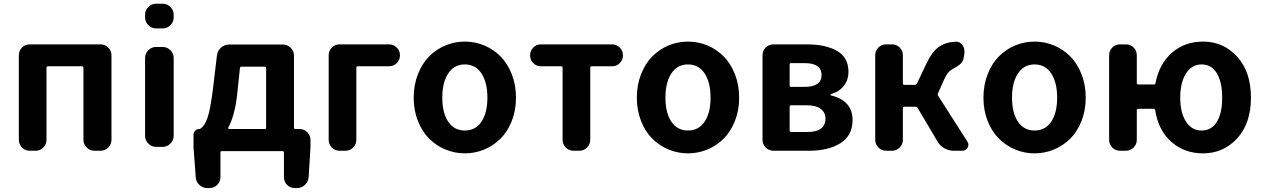

<svg xmlns="http://www.w3.org/2000/svg" viewBox="-20 -793 6643 1010"><path d="M136.7 0Q112.3 0 95.7 -17.1Q79.1 -34.2 79.1 -57.6V-502Q79.1 -526.4 95.7 -543Q112.3 -559.6 136.7 -559.6H508.8Q532.2 -559.6 549.3 -543Q566.4 -526.4 566.4 -502V-57.6Q566.4 -34.2 549.3 -17.1Q532.2 0 508.8 0H476.6Q453.1 0 436 -17.1Q418.9 -34.2 418.9 -57.6V-436.5Q418.9 -444.3 412.1 -444.3H232.4Q224.6 -444.3 224.6 -436.5V-57.6Q224.6 -34.2 208 -17.1Q191.4 0 167 0Z M800.8 -643.6Q777.3 -643.6 760.3 -660.6Q743.2 -677.7 743.2 -701.2V-715.8Q743.2 -739.3 760.3 -756.3Q777.3 -773.4 800.8 -773.4H835.9Q859.4 -773.4 876.5 -756.3Q893.6 -739.3 893.6 -715.8V-701.2Q893.6 -677.7 876.5 -660.6Q859.4 -643.6 835.9 -643.6ZM800.8 -20.5Q777.3 -20.5 760.3 -37.6Q743.2 -54.7 743.2 -78.1V-488.3Q743.2 -511.7 760.3 -528.8Q777.3 -545.9 800.8 -545.9H835.9Q859.4 -545.9 876.5 -528.8Q893.6 -511.7 893.6 -488.3V-78.1Q893.6 -54.7 876.5 -37.6Q859.4 -20.5 835.9 -20.5Z M1251 -442.4Q1243.2 -442.4 1242.2 -434.6L1227.5 -295.9Q1215.8 -187.5 1180.7 -121.1Q1179.7 -118.2 1181.2 -116.2Q1182.6 -114.3 1184.6 -114.3H1372.1Q1379.9 -114.3 1379.9 -121.1V-434.6Q1379.9 -442.4 1372.1 -442.4ZM1526.4 -121.1Q1526.4 -114.3 1534.2 -114.3H1555.7Q1580.1 -114.3 1596.7 -97.2Q1613.3 -80.1 1613.3 -56.6V-18.6L1603.5 139.6Q1601.6 163.1 1584 179.7Q1566.4 196.3 1542 196.3H1531.2Q1506.8 196.3 1490.2 179.7Q1473.6 163.1 1473.6 138.7V8.8Q1473.6 2 1465.8 2H1146.5Q1139.6 2 1139.6 8.8V138.7Q1139.6 163.1 1122.6 179.7Q1105.5 196.3 1082 196.3H1071.3Q1046.9 196.3 1028.8 179.7Q1010.7 163.1 1009.8 139.6L998 -18.6V-85Q998 -96.7 1006.8 -105.5Q1015.6 -114.3 1027.3 -114.3Q1031.2 -114.3 1034.2 -116.2Q1056.6 -129.9 1071.8 -173.8Q1086.9 -217.8 1100.6 -328.1L1121.1 -501Q1124 -525.4 1142.1 -542Q1160.2 -558.6 1184.6 -558.6H1468.8Q1492.2 -558.6 1509.3 -541.5Q1526.4 -524.4 1526.4 -501Z M1766.6 0Q1742.2 0 1725.6 -17.1Q1709 -34.2 1709 -57.6V-502Q1709 -526.4 1725.6 -543Q1742.2 -559.6 1766.6 -559.6H2026.4Q2049.8 -559.6 2066.9 -543Q2084 -526.4 2084 -502Q2084 -477.5 2066.9 -460.9Q2049.8 -444.3 2026.4 -444.3H1862.3Q1854.5 -444.3 1854.5 -436.5V-57.6Q1854.5 -34.2 1837.9 -17.1Q1821.3 0 1796.9 0Z M2156.2 -279.3Q2156.2 -346.7 2178.7 -403.3Q2201.2 -460 2238.3 -497.1Q2275.4 -534.2 2323.7 -554.2Q2372.1 -574.2 2425.3 -574.2Q2478.5 -574.2 2526.9 -554.2Q2575.2 -534.2 2612.3 -497.1Q2649.4 -460 2671.9 -403.3Q2694.3 -346.7 2694.3 -279.3Q2694.3 -211.9 2671.9 -155.8Q2649.4 -99.6 2612.3 -63Q2575.2 -26.4 2526.9 -6.3Q2478.5 13.7 2425.3 13.7Q2372.1 13.7 2323.7 -6.3Q2275.4 -26.4 2238.3 -63Q2201.2 -99.6 2178.7 -155.8Q2156.2 -211.9 2156.2 -279.3ZM2543.9 -279.3Q2543.9 -359.4 2512.7 -406.7Q2481.4 -454.1 2425.3 -454.1Q2369.1 -454.1 2337.9 -406.7Q2306.6 -359.4 2306.6 -279.3Q2306.6 -199.2 2337.9 -152.8Q2369.1 -106.4 2425.3 -106.4Q2481.4 -106.4 2512.7 -152.8Q2543.9 -199.2 2543.9 -279.3Z M2997.1 0Q2972.7 0 2956.1 -17.1Q2939.5 -34.2 2939.5 -57.6V-436.5Q2939.5 -444.3 2931.6 -444.3H2826.2Q2801.8 -444.3 2785.2 -460.9Q2768.6 -477.5 2768.6 -502Q2768.6 -526.4 2785.2 -543Q2801.8 -559.6 2826.2 -559.6H3199.2Q3223.6 -559.6 3240.2 -543Q3256.8 -526.4 3256.8 -502Q3256.8 -477.5 3240.2 -460.9Q3223.6 -444.3 3199.2 -444.3H3092.8Q3085 -444.3 3085 -436.5V-57.6Q3085 -34.2 3068.4 -17.1Q3051.8 0 3027.3 0Z M3330.1 -279.3Q3330.1 -346.7 3352.5 -403.3Q3375 -460 3412.1 -497.1Q3449.2 -534.2 3497.6 -554.2Q3545.9 -574.2 3599.1 -574.2Q3652.3 -574.2 3700.7 -554.2Q3749 -534.2 3786.1 -497.1Q3823.2 -460 3845.7 -403.3Q3868.2 -346.7 3868.2 -279.3Q3868.2 -211.9 3845.7 -155.8Q3823.2 -99.6 3786.1 -63Q3749 -26.4 3700.7 -6.3Q3652.3 13.7 3599.1 13.7Q3545.9 13.7 3497.6 -6.3Q3449.2 -26.4 3412.1 -63Q3375 -99.6 3352.5 -155.8Q3330.1 -211.9 3330.1 -279.3ZM3717.8 -279.3Q3717.8 -359.4 3686.5 -406.7Q3655.3 -454.1 3599.1 -454.1Q3543 -454.1 3511.7 -406.7Q3480.5 -359.4 3480.5 -279.3Q3480.5 -199.2 3511.7 -152.8Q3543 -106.4 3599.1 -106.4Q3655.3 -106.4 3686.5 -152.8Q3717.8 -199.2 3717.8 -279.3Z M4048.8 0Q4024.4 0 4007.8 -17.1Q3991.2 -34.2 3991.2 -57.6V-502Q3991.2 -526.4 4007.8 -543Q4024.4 -559.6 4048.8 -559.6H4222.7Q4324.2 -559.6 4383.8 -524.9Q4443.4 -490.2 4443.4 -414.1Q4443.4 -374 4419.9 -342.8Q4396.5 -311.5 4351.6 -297.9Q4348.6 -296.9 4348.6 -294.4Q4348.6 -292 4351.6 -291Q4464.8 -263.7 4464.8 -161.1Q4464.8 -80.1 4401.4 -40Q4337.9 0 4235.4 0ZM4133.8 -343.8Q4133.8 -335.9 4141.6 -335.9H4210.9Q4301.8 -335.9 4301.8 -398.4Q4301.8 -460.9 4212.9 -460.9H4141.6Q4133.8 -460.9 4133.8 -454.1ZM4133.8 -106.4Q4133.8 -98.6 4141.6 -98.6H4226.6Q4322.3 -98.6 4322.3 -169.9Q4322.3 -201.2 4297.4 -220.2Q4272.5 -239.3 4222.7 -239.3H4141.6Q4133.8 -239.3 4133.8 -231.4Z M4914.1 -301.8Q4911.1 -294.9 4915 -289.1L5068.4 -48.8Q5074.2 -40 5074.2 -31.2Q5074.2 -24.4 5070.3 -16.6Q5060.5 0 5042 0H4997.1Q4970.7 0 4947.3 -13.2Q4923.8 -26.4 4911.1 -49.8L4807.6 -224.6Q4803.7 -231.4 4796.9 -231.4H4737.3Q4729.5 -231.4 4729.5 -223.6V-57.6Q4729.5 -34.2 4712.9 -17.1Q4696.3 0 4671.9 0H4641.6Q4617.2 0 4600.6 -17.1Q4584 -34.2 4584 -57.6V-502Q4584 -526.4 4600.6 -543Q4617.2 -559.6 4641.6 -559.6H4671.9Q4696.3 -559.6 4712.9 -543Q4729.5 -526.4 4729.5 -502V-354.5Q4729.5 -346.7 4737.3 -346.7H4793.9Q4800.8 -346.7 4803.7 -353.5L4851.6 -455.1Q4881.8 -519.5 4917.5 -545.4Q4953.1 -571.3 5005.9 -573.2Q5007.8 -574.2 5008.8 -574.2Q5030.3 -574.2 5043.9 -554.7Q5053.7 -539.1 5053.7 -521.5Q5053.7 -515.6 5052.7 -508.8L5048.8 -485.4Q5047.9 -478.5 5043.9 -471.7Q5040 -464.8 5036.1 -460.4Q5032.2 -456.1 5024.4 -450.2Q5016.6 -444.3 5012.2 -441.9Q5007.8 -439.5 4997.6 -433.6Q4987.3 -427.7 4984.4 -425.8Q4962.9 -413.1 4945.3 -372.1Z M5153.3 -279.3Q5153.3 -346.7 5175.8 -403.3Q5198.2 -460 5235.4 -497.1Q5272.5 -534.2 5320.8 -554.2Q5369.1 -574.2 5422.4 -574.2Q5475.6 -574.2 5523.9 -554.2Q5572.3 -534.2 5609.4 -497.1Q5646.5 -460 5668.9 -403.3Q5691.4 -346.7 5691.4 -279.3Q5691.4 -211.9 5668.9 -155.8Q5646.5 -99.6 5609.4 -63Q5572.3 -26.4 5523.9 -6.3Q5475.6 13.7 5422.4 13.7Q5369.1 13.7 5320.8 -6.3Q5272.5 -26.4 5235.4 -63Q5198.2 -99.6 5175.8 -155.8Q5153.3 -211.9 5153.3 -279.3ZM5541 -279.3Q5541 -359.4 5509.8 -406.7Q5478.5 -454.1 5422.4 -454.1Q5366.2 -454.1 5335 -406.7Q5303.7 -359.4 5303.7 -279.3Q5303.7 -199.2 5335 -152.8Q5366.2 -106.4 5422.4 -106.4Q5478.5 -106.4 5509.8 -152.8Q5541 -199.2 5541 -279.3Z M6300.8 -106.4Q6353.5 -106.4 6381.3 -152.3Q6409.2 -198.2 6409.2 -279.3Q6409.2 -360.4 6381.3 -407.2Q6353.5 -454.1 6300.8 -454.1Q6249 -454.1 6218.8 -406.2Q6188.5 -358.4 6188.5 -279.3Q6188.5 -200.2 6218.8 -153.3Q6249 -106.4 6300.8 -106.4ZM5960 -356.4Q5960 -348.6 5967.8 -348.6H6049.8Q6057.6 -348.6 6058.6 -356.4Q6078.1 -458 6145.5 -516.1Q6212.9 -574.2 6308.6 -574.2Q6416 -574.2 6488.3 -494.6Q6560.5 -415 6560.5 -279.3Q6560.5 -144.5 6488.3 -65.4Q6416 13.7 6308.6 13.7Q6210 13.7 6141.6 -46.9Q6073.2 -107.4 6056.6 -213.9Q6055.7 -220.7 6047.9 -220.7H5967.8Q5960 -220.7 5960 -213.9V-57.6Q5960 -34.2 5943.4 -17.1Q5926.8 0 5902.3 0H5872.1Q5847.7 0 5831.1 -17.1Q5814.5 -34.2 5814.5 -57.6V-502Q5814.5 -526.4 5831.1 -543Q5847.7 -559.6 5872.1 -559.6H5902.3Q5926.8 -559.6 5943.4 -543Q5960 -526.4 5960 -502Z"/></svg>

Font: Gen Jyuu Gothic P Bold
Style: Bold
Weight: 700
Designer: [Source Han Sans]
Ryoko NISHIZUKA  (kana & ideographs); Paul D. Hunt (Latin, Greek & Cyrillic); Wenlong ZHANG  (bopomofo
Version: Version 1.002.20150607